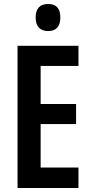

<svg xmlns="http://www.w3.org/2000/svg" viewBox="-20 -944 458 964"><path d="M222 -924C180 -924 159 -901 159 -856C159 -812 181 -788 222 -788C262 -788 283 -812 283 -856C283 -900 264 -924 222 -924ZM374 0V-103H184V-321H362V-422H184V-613H374V-714H68V0Z"/></svg>

Font: Noto Sans Myanmar UI ExtraCondensed SemiBold
Style: Regular
Weight: 600
Width: 2
Designer: Monotype Design Team
Foundry: Monotype Imaging Inc.
Version: Version 2.103